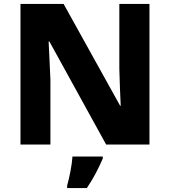

<svg xmlns="http://www.w3.org/2000/svg" viewBox="-20 -734 863 975"><path d="M739 0H519L231 -523H227Q229 -480 231.5 -427.5Q234 -375 236 -330V0H84V-714H303L590 -197H593Q591 -240 589 -289.5Q587 -339 586 -383V-714H739ZM502 71Q486 108 467 144.5Q448 181 421 221H321V208Q330 177 338 134.5Q346 92 348 61H502Z"/></svg>

Font: Noto Sans Gujarati ExtraBold
Style: Regular
Weight: 800
Designer: Jelle Bosma - Monotype Design Team, Universal Thirst
Foundry: Monotype Imaging Inc.
Version: Version 2.106; ttfautohint (v1.8.4.7-5d5b)